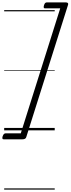

<svg xmlns="http://www.w3.org/2000/svg" viewBox="-35 -1091 591 1607"><path d="M-13 50Q-8 36 -2 30.5Q4 25 12 25H139L469 -1021H342Q334 -1021 331.5 -1026.5Q329 -1032 333 -1046Q337 -1060 343 -1065.5Q349 -1071 357 -1071H514Q540 -1071 535 -1052L185 56Q180 75 153 75H-4Q-12 75 -14.5 69.5Q-17 64 -13 50ZM0 486H423V496H0ZM0 -20H423V0H0ZM0 -505H423V-500H0ZM0 -1006H423V-996H0Z"/></svg>

Font: Playwrite CA Guides
Style: Regular
Weight: 400
Designer: Veronika Burian, José Scaglione
Foundry: TypeTogether
Version: Version 1.003